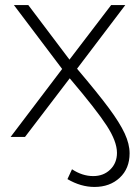

<svg xmlns="http://www.w3.org/2000/svg" viewBox="-20 -542 550 760"><path d="M411 -114C382.3 -152.7 340.3 -204.7 285 -270L476 -522H420L255 -306L92 -522H35L226 -269L22 0H79L256 -232C326.7 -148.7 375.5 -86.2 402.5 -44.5C429.5 -2.8 443 33 443 63C443 89.7 434.2 111.7 416.5 129C398.8 146.3 376.3 155 349 155C320.3 155 292.3 146 265 128L247 167C282.3 187.7 318 198 354 198C394.7 198 428 185.8 454 161.5C480 137.2 493 105 493 65C493 40.3 486.5 14 473.5 -14C460.5 -42 439.7 -75.3 411 -114Z"/></svg>

Font: Montserrat Custom ExtraLight
Style: Regular
Weight: 300
Designer: Julieta Ulanovsky
Foundry: Julieta Ulanovsky
Version: Version 7.200